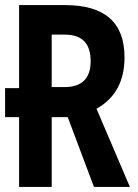

<svg xmlns="http://www.w3.org/2000/svg" viewBox="-20 -734 540 754"><path d="M183 -598H235Q336 -598 336 -494Q336 -392 233 -392H183ZM183 -274H246L349 0H490L359 -307Q469 -368 469 -509Q469 -714 236 -714H55V-388H0V-274H55V0H183Z"/></svg>

Font: Noto Sans Mono UI Condensed
Style: Bold
Weight: 700
Width: 3
Designer: Monotype Design team
Foundry: Monotype Imaging Inc.
Version: 1.000